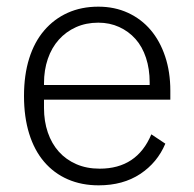

<svg xmlns="http://www.w3.org/2000/svg" viewBox="-20 -544 583 576"><path d="M276 12Q225 12 183.5 -6Q142 -24 112.5 -58.5Q83 -93 67.5 -143Q52 -193 52 -256Q52 -319 67.5 -368.5Q83 -418 112.5 -452.5Q142 -487 183 -505.5Q224 -524 275 -524Q324 -524 364 -505.5Q404 -487 432 -454Q460 -421 475.5 -374.5Q491 -328 491 -272V-245H112V-220Q112 -180 123.5 -146.5Q135 -113 156.5 -89Q178 -65 209 -51.5Q240 -38 279 -38Q391 -38 434 -141L476 -113Q452 -56 400.5 -22Q349 12 276 12ZM275 -476Q238 -476 208 -462.5Q178 -449 156.5 -425Q135 -401 123.5 -367.5Q112 -334 112 -294V-289H429V-297Q429 -337 418 -370.5Q407 -404 386.5 -427Q366 -450 337.5 -463Q309 -476 275 -476Z"/></svg>

Font: IBM Plex Sans Thai Light
Style: Regular
Weight: 300
Designer: Mike Abbink, Paul van der Laan, Pieter van Rosmalen, Ben Mitchell, Mark Frömberg
Foundry: Bold Monday
Version: Version 1.2